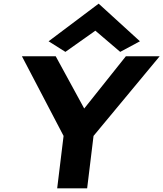

<svg xmlns="http://www.w3.org/2000/svg" viewBox="-20 -1021 894 1051"><path d="M246 -795 338 -737 502 -853 638 -737 746 -795 520 -1001ZM854 -713H669L441 -427L285 -713H100L328 -277L293 10H457L492 -277Z"/></svg>

Font: Bluebird
Style: SfBdExtObl
Weight: 700
Designer: Jasper
Foundry: Cannot Into Space Fonts
Version: Version 0.98